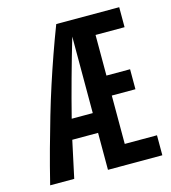

<svg xmlns="http://www.w3.org/2000/svg" viewBox="-105 -778 769 863"><g transform="rotate(-15 280.0 -346.5)"><path d="M22 0Q43 -85 63.5 -159.5Q84 -234 104 -302.5Q124 -371 145 -435.5Q166 -500 188.5 -564Q211 -628 236 -693H529V-600H394V-411H504V-318H394V-93H544V0H291V-172H171L134 0ZM193 -264H291V-620Q265 -532 240 -441.5Q215 -351 193 -264Z"/></g></svg>

Font: Ubuntu Sans Mono Medium
Style: Regular
Weight: 500
Monospace: yes
Designer: Dalton Maag Ltd
Foundry: Dalton Maag Ltd
Version: Version 1.006